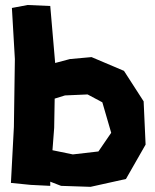

<svg xmlns="http://www.w3.org/2000/svg" viewBox="-20 -723 614 763"><path d="M27.3 -691.4 39.1 -488.3 35.2 -218.8 23.4 3.9 101.6 11.7 179.7 15.6V0V-1L222.7 15.6L339.8 19.5L480.5 -11.7L558.6 -148.4L550.8 -320.3L472.7 -441.4L343.8 -496.1L257.8 -488.3L199.2 -472.7L179.7 -699.2L89.8 -703.1ZM195.3 -214.8 197.3 -331.1 238.3 -343.8 328.1 -347.7 386.7 -316.4 421.9 -195.3 371.1 -121.1 269.5 -109.4 188.5 -126Z"/></svg>

Font: MaokenAssortedSans-TC
Style: Regular
Weight: 500
Version: Version 0.83